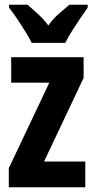

<svg xmlns="http://www.w3.org/2000/svg" viewBox="-20 -837 396 806"><path d="M338 -51H17V-131L187 -490H27V-597H331V-510L165 -159H338ZM113 -657Q104 -676 87 -703.5Q70 -731 51.5 -758.5Q33 -786 18 -805V-817H96Q112 -803 137 -780.5Q162 -758 183 -730Q204 -760 228 -780Q252 -800 271 -817H348V-805Q334 -785 316 -758.5Q298 -732 281 -705Q264 -678 254 -657Z"/></svg>

Font: Noto Sans Tamil UI ExtraCondensed
Style: Bold
Weight: 700
Width: 2
Designer: Jelle Bosma - Monotype Design Team
Foundry: Monotype Imaging Inc.
Version: Version 2.004; ttfautohint (v1.8.4.7-5d5b)